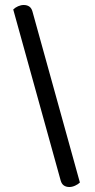

<svg xmlns="http://www.w3.org/2000/svg" viewBox="-20 -685 381 769"><path d="M110 -639 300 46Q293 53 281 58.5Q269 64 258 64Q245 64 236 58Q227 52 223 38L33 -647Q41 -655 52.5 -660Q64 -665 75 -665Q88 -665 97 -659Q106 -653 110 -639Z"/></svg>

Font: Baloo Bhaina 2
Style: Regular
Weight: 400
Designer: Yesha Goshar, Manish Minz, Shuchita Grover and Ek Type
Foundry: Ek Type
Version: Version 1.700